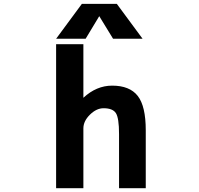

<svg xmlns="http://www.w3.org/2000/svg" viewBox="-20 -982 1040 1004"><path d="M499 -897.5 427.7 -779.3H273.4L408.2 -961.9H590.8L725.6 -779.3H571.3ZM416 -470.7Q484.4 -534.2 566.4 -534.2Q658.2 -534.2 700.2 -480.5Q742.2 -426.8 742.2 -300.8V2H602.5V-281.2Q602.5 -365.2 585.9 -390.6Q569.3 -416 521.5 -416Q484.4 -416 450.2 -382.3Q416 -348.6 416 -310.5V2H273.4V-751H416Z"/></svg>

Font: GenEi Gothic M Regular
Style: Bold
Weight: 700
Designer: o_tamon (Modified); [Source Han Sans]
Ryoko NISHIZUKA  (kana & ideographs); Paul D. Hunt (Latin, Greek & Cyrillic); Wenl
Version: Version 1.1a;Original Version 1.004